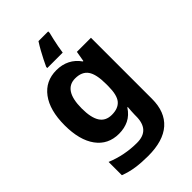

<svg xmlns="http://www.w3.org/2000/svg" viewBox="-291 -871 1216 1216"><g transform="rotate(-45 316.5 -263.0)"><path d="M255 -556Q305 -556 345 -536Q385 -516 413 -476H417L429 -546H555V1Q555 118 486 179Q417 240 282 240Q224 240 174.5 233Q125 226 78 208V89Q179 131 291 131Q349 131 377.5 100Q406 69 406 7V-4Q406 -21 407.5 -39Q409 -57 410 -71H406Q378 -28 339 -9Q300 10 251 10Q154 10 99.5 -64.5Q45 -139 45 -272Q45 -406 101 -481Q157 -556 255 -556ZM302 -435Q250 -435 223.5 -394Q197 -353 197 -270Q197 -188 223 -147.5Q249 -107 304 -107Q361 -107 388.5 -139.5Q416 -172 416 -253V-271Q416 -359 389 -397Q362 -435 302 -435ZM392 -753Q387 -734 381 -707.5Q375 -681 370 -654.5Q365 -628 362 -606H224V-616Q234 -638 246.5 -662.5Q259 -687 273.5 -713.5Q288 -740 305 -766H392Z"/></g></svg>

Font: Noto Sans Tangsa
Style: Bold
Weight: 700
Version: Version 1.504